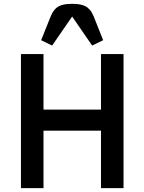

<svg xmlns="http://www.w3.org/2000/svg" viewBox="-20 -978 751 998"><path d="M88.9 -696.8H206.1V-408.2H504.9V-696.8H622.1V0H504.9V-298.8H206.1V0H88.9ZM251 -741.2 193.8 -769 243.2 -892.1Q251.5 -912.6 262 -925.5Q272.5 -938.5 285.9 -945.6Q299.3 -952.6 316.4 -955.3Q333.5 -958 355 -958Q376.5 -958 393.6 -955.3Q410.6 -952.6 424.1 -945.6Q437.5 -938.5 448.2 -925.5Q459 -912.6 467.3 -892.1L516.1 -769L459 -741.2L355 -892.1Z"/></svg>

Font: Doppio One
Style: Regular
Weight: 400
Designer: Szymon Celej
Foundry: Szymon Celej
Version: Version 1.002